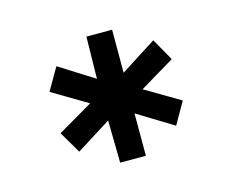

<svg xmlns="http://www.w3.org/2000/svg" viewBox="-63 -847 645 534"><g transform="rotate(-15 260.0 -579.5)"><path d="M221 -520 121 -457 84 -520 185 -579 84 -639 121 -703 221 -640 223 -761H297V-637L400 -703L436 -639L336 -579L436 -520L400 -457L297 -520V-398H223Z"/></g></svg>

Font: Be Vietnam ExtraBold
Style: Regular
Weight: 800
Designer: Gabriel Lam
Foundry: TypeRant
Version: Version 4.000